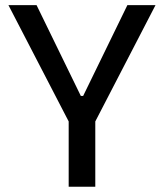

<svg xmlns="http://www.w3.org/2000/svg" viewBox="-20 -713 626 733"><path d="M251.5 -231.4 12.2 -693.4H119.6L288.6 -346.7H297.4L466.3 -693.4H573.7L334.5 -231.4ZM242.2 0V-341.8H343.8V0Z"/></svg>

Font: Cascadia Code
Style: Regular
Weight: 400
Monospace: yes
Designer: Aaron Bell
Foundry: Saja Typeworks
Version: Version 2106.017